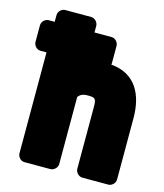

<svg xmlns="http://www.w3.org/2000/svg" viewBox="-177 -879 862 1007"><g transform="rotate(15 254.0 -375.0)"><path d="M282 -386C323 -386 328 -381 328 -334V0C328 16 343 38 366 38H507C523 38 544 23 544 0V-333C544 -461 492 -563 359 -574C360 -578 360 -582 360 -586V-676C360 -692 346 -714 323 -714H230V-750C230 -766 215 -788 192 -788H51C35 -788 14 -773 14 -750V-714H-19C-35 -714 -56 -699 -56 -676V-586C-56 -570 -42 -548 -19 -548H14V0C14 16 28 38 51 38H192C208 38 230 23 230 0V-364C241 -378 254 -386 282 -386Z"/></g></svg>

Font: Asimov Print
Style: E
Weight: 500
Designer: Google
Version: Version 2.000980; 2014